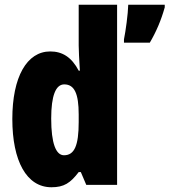

<svg xmlns="http://www.w3.org/2000/svg" viewBox="-20 -780 715 810"><path d="M197 10C250 10 277 -8 312 -54H321L344 0H474V-760H312V-588C312 -567 314 -532 317 -482H312C282 -539 243 -563 192 -563C93 -563 32 -455 32 -278C32 -101 92 10 197 10ZM675 -749V-760H521C520 -720 510 -648 503 -614V-600H612C639 -646 660 -695 675 -749ZM250 -125C216 -125 196 -175 196 -280C196 -376 215 -424 251 -424C294 -424 312 -385 312 -297V-265C312 -166 294 -125 250 -125Z"/></svg>

Font: Noto Sans Lao Looped ExtraCondensed Black
Style: Regular
Weight: 900
Width: 2
Designer: Mark Frömberg, Ben Mitchell
Foundry: The Fontpad Ltd
Version: Version 1.002